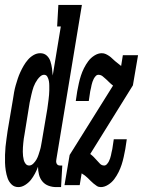

<svg xmlns="http://www.w3.org/2000/svg" viewBox="-44 -755 583 783"><path d="M31 8Q14 8 3 -3Q-8 -14 -13 -28.5Q-18 -43 -20.5 -59Q-23 -75 -23.5 -91Q-24 -107 -23.5 -123.5Q-23 -140 -21.5 -156.5Q-20 -173 -17.5 -189Q-15 -205 -13 -221L9 -351Q11 -365 13.5 -379Q16 -393 20 -407Q24 -421 28.5 -434.5Q33 -448 39 -461Q45 -474 52.5 -487Q60 -500 70 -511.5Q80 -523 93 -530.5Q106 -538 120 -538Q136 -538 146.5 -528.5Q157 -519 161.5 -505Q166 -491 168 -476.5Q170 -462 171 -447L204 -647H189L194 -735H290L186 -106Q185 -102 185 -97.5Q185 -93 186.5 -89Q188 -85 191.5 -82.5Q195 -80 200 -80H210L205 8H185Q169 8 154 2.5Q139 -3 129 -15Q119 -27 115 -43Q111 -59 111 -75Q106 -61 98.5 -47Q91 -33 82 -21.5Q73 -10 59 -1Q45 8 31 8ZM75 -80Q84 -80 92 -88Q100 -96 105 -105Q110 -114 113 -123.5Q116 -133 119 -142.5Q122 -152 123.5 -161.5Q125 -171 127 -181L149 -311Q150 -320 151.5 -329.5Q153 -339 154 -348.5Q155 -358 156 -367.5Q157 -377 157 -386.5Q157 -396 157 -405.5Q157 -415 155.5 -424Q154 -433 149.5 -441.5Q145 -450 136 -450Q128 -450 121 -444Q114 -438 109 -431Q104 -424 100 -416.5Q96 -409 93 -401Q90 -393 88 -385Q86 -377 84 -369Q82 -361 80.5 -353Q79 -345 77 -337L56 -207Q54 -198 53 -189.5Q52 -181 51 -172Q50 -163 49.5 -154Q49 -145 49 -136Q49 -127 50 -118.5Q51 -110 53 -102Q55 -94 60.5 -87Q66 -80 75 -80ZM367 8Q358 8 351 3.5Q344 -1 337.5 -6.5Q331 -12 325.5 -17.5Q320 -23 314.5 -28.5Q309 -34 302.5 -39Q296 -44 289 -48L281 0H219L240 -123L417 -406Q409 -412 402.5 -418.5Q396 -425 389 -431.5Q382 -438 374.5 -444Q367 -450 357 -450Q351 -450 346 -444.5Q341 -439 338 -433Q335 -427 333 -421Q331 -415 329.5 -408.5Q328 -402 327 -396Q326 -390 324 -383L318 -343H265L271 -383Q274 -399 277.5 -415Q281 -431 286 -446.5Q291 -462 298.5 -477Q306 -492 316 -505.5Q326 -519 341 -528.5Q356 -538 371 -538Q380 -538 387.5 -534.5Q395 -531 401.5 -526.5Q408 -522 413.5 -516.5Q419 -511 425 -506Q431 -501 437.5 -496Q444 -491 450 -486L457 -530H519L498 -407L324 -127Q331 -122 338 -115Q345 -108 351 -101Q357 -94 364 -87Q371 -80 381 -80Q387 -80 392 -85.5Q397 -91 400 -97Q403 -103 405 -109Q407 -115 408.5 -121.5Q410 -128 411 -134Q412 -140 414 -147L420 -187H473L467 -147Q464 -131 460.5 -115Q457 -99 452 -83.5Q447 -68 439.5 -53Q432 -38 422 -24.5Q412 -11 397 -1.5Q382 8 367 8Z"/></svg>

Font: Iosevka Slab Semibold
Style: Italic
Weight: 600
Italic angle: -9°
Monospace: yes
Designer: Belleve Invis
Foundry: Belleve Invis
Version: Version 11.1.1; ttfautohint (v1.8.3)